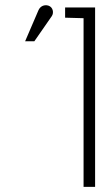

<svg xmlns="http://www.w3.org/2000/svg" viewBox="-20 -729 426 749"><path d="M234 -700V-660L306 -658V0H351V-700ZM78 -568H114L182 -666C191 -679 187 -701 169 -707C153 -712 137 -705 130 -689Z"/></svg>

Font: Advent Pro
Style: Light
Weight: 300
Designer: Andreas Kalpakidis
Foundry: Andreas Kalpakidis
Version: Version 2.002 2007